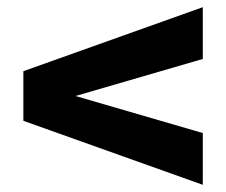

<svg xmlns="http://www.w3.org/2000/svg" viewBox="-20 -607 629 534"><path d="M544 -237V-93L45 -271V-409L544 -587V-443L190 -340Z"/></svg>

Font: Hind Guntur
Style: Bold
Weight: 700
Designer: Manushi Parikh, Hitesh Malaviya
Foundry: Indian Type Foundry
Version: Version 1.002;PS 1.0;hotconv 1.0.86;makeotf.lib2.5.63406; tt